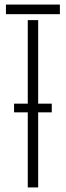

<svg xmlns="http://www.w3.org/2000/svg" viewBox="-20 -820 288 840"><path d="M41.5 -328.5V-366.5H101.5V-732H147V-366.5H206.5V-328.5H147V0H101.5V-328.5ZM6 -758V-800H242V-758Z"/></svg>

Font: Big Shoulders Stencil Display Thin Light
Style: Regular
Weight: 300
Version: Version 2.001